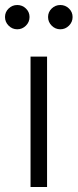

<svg xmlns="http://www.w3.org/2000/svg" viewBox="-47 -747 310 767"><path d="M75 0V-521H141V0ZM-27 -679Q-27 -699 -12.5 -713Q2 -727 22 -727Q42 -727 56.5 -713Q71 -699 71 -679Q71 -659 56.5 -644.5Q42 -630 22 -630Q2 -630 -12.5 -644.5Q-27 -659 -27 -679ZM145 -679Q145 -699 159.5 -713Q174 -727 194 -727Q214 -727 228.5 -713Q243 -699 243 -679Q243 -659 228.5 -644.5Q214 -630 194 -630Q174 -630 159.5 -644.5Q145 -659 145 -679Z"/></svg>

Font: Rising Sun Light
Style: Regular
Weight: 300
Designer: Matt McInerney, Pablo Impallari, Rodrigo Fuenzalida (Raleway font), Stephen Hutchings (Greek), Cristiano Sobral (main ch
Foundry: The Rising Sun Project Authors
Version: Version 4.327; ttfautohint (v1.8.4.7-5d5b-dirty)